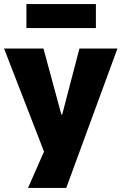

<svg xmlns="http://www.w3.org/2000/svg" viewBox="-28 -745 598 945"><path d="M110 180 208 -43V51L-8 -506H186L274 -181H278L363 -506H550L298 180ZM102 -607V-725H444V-607Z"/></svg>

Font: Nunito Sans 7pt SemiCondensed Black
Style: Regular
Weight: 900
Width: 4
Designer: Vernon Adams
Foundry: Vernon Adams
Version: Version 3.101;gftools[0.9.27]